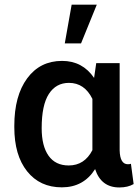

<svg xmlns="http://www.w3.org/2000/svg" viewBox="-20 -802 604 832"><path d="M42 0ZM498.5 -528.3V-150.4Q500 -90.3 534.2 -90.3Q542.5 -90.3 547.4 -92.3L559.1 -4.4Q534.2 10.3 497.1 10.3Q418 10.3 392.1 -69.3Q342.3 9.8 248 9.8Q152.8 9.8 97.4 -59.8Q42 -129.4 42 -250.5V-256.8Q42 -386.7 97.7 -462.4Q153.3 -538.1 249 -538.1Q337.4 -538.1 387.7 -464.4L397 -528.3ZM160.6 -246.6Q160.6 -169.4 190.4 -127.2Q220.2 -85 277.8 -85Q346.2 -85 380.4 -151.4V-373.5Q346.2 -442.9 278.8 -442.9Q222.7 -442.9 191.7 -394.8Q160.6 -346.7 160.6 -246.6ZM290.5 -781.7H399.4L331.1 -613.8H260.7Z"/></svg>

Font: Roboto Medium
Style: Regular
Weight: 500
Designer: Google
Version: Version 2.134; 2016; ttfautohint (v1.6)